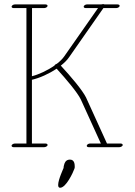

<svg xmlns="http://www.w3.org/2000/svg" viewBox="-20 -698 646 922"><path d="M285.2 108.9C285.2 109.9 259.3 164.1 259.3 189.9C259.3 198.2 261.7 203.6 268.6 203.6C297.4 203.6 331.1 129.9 336.9 113.3C337.9 110.4 338.9 107.9 338.9 105C338.9 104.6 338.9 104.1 338.9 103.6C338.9 92.2 338.4 68.4 315.9 68.4C294.4 68.4 290 86.4 288.6 90.8C286.6 96.7 285.2 103 285.2 108.9ZM35.6 2C35.6 5.9 39.6 8.8 45.4 8.8H191.9C198.7 8.8 208.5 4.4 208.5 -2C208.5 -5.9 204.1 -8.8 198.2 -8.8H133.3V-314.9C169.9 -323.2 214.8 -343.3 252 -368.2C299.3 -316.4 351.6 -253.9 367.7 -221.2L464.4 -8.8H412.6C405.8 -8.8 398.9 -4.9 397 0C395 4.9 399.4 8.8 406.2 8.8H552.7C559.6 8.8 569.3 4.4 569.3 -2C569.3 -5.9 564.9 -8.8 559.1 -8.8H493.7L393.1 -230C375 -266.1 320.8 -330.1 272 -382.8C288.1 -395.5 302.2 -409.2 311.5 -422.9L476.6 -659.2H538.1C544.9 -659.2 552.2 -663.1 554.2 -668C556.2 -672.9 551.3 -676.8 544.4 -676.8H481.4C480.5 -677.7 479 -677.7 477.1 -678.2H474.1C471.2 -678.2 468.3 -677.7 465.8 -676.8H397.9C391.1 -676.8 384.3 -672.9 382.3 -668C380.4 -663.1 384.8 -659.2 391.6 -659.2H450.7L288.1 -426.8C279.8 -415 268.1 -403.3 253.4 -392.1C248 -390.1 243.7 -387.7 241.7 -383.3C208 -359.4 165 -339.8 133.3 -332L133.8 -659.2H191.9C198.7 -659.2 206.1 -663.1 208 -668C210 -672.9 205.1 -676.8 198.2 -676.8H51.8C44.9 -676.8 38.1 -672.9 36.1 -668C34.2 -663.1 38.6 -659.2 45.4 -659.2H106.9V-8.8H51.8C44.9 -8.8 35.6 -4.4 35.6 2Z"/></svg>

Font: WireWyrm
Style: Light
Weight: 200
Version: Version 001.000